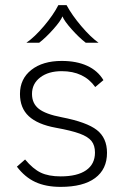

<svg xmlns="http://www.w3.org/2000/svg" viewBox="-20 -719 487 750"><path d="M46 -68 78 -96Q109 -59 139.5 -44.5Q170 -30 217 -30Q282 -30 316.5 -54Q351 -78 351 -123Q351 -151 337.5 -168Q324 -185 291.5 -197Q259 -209 198 -220Q127 -233 92.5 -265Q58 -297 58 -352Q58 -411 102.5 -446Q147 -481 221 -481Q279 -481 320.5 -462Q362 -443 384 -406L352 -379Q308 -441 221 -441Q169 -441 137 -416.5Q105 -392 105 -352Q105 -315 131.5 -294Q158 -273 221 -261Q319 -242 358.5 -211Q398 -180 398 -122Q398 -58 351.5 -23.5Q305 11 217 11Q159 11 118 -8Q77 -27 46 -68ZM208 -699H240Q261 -660 297.5 -617Q334 -574 365 -552H315Q289 -572 260 -604.5Q231 -637 224 -655Q217 -637 188 -604.5Q159 -572 133 -552H83Q115 -574 151.5 -617Q188 -660 208 -699Z"/></svg>

Font: KoHo Light
Style: Regular
Weight: 300
Version: Version 1.000; ttfautohint (v1.6)